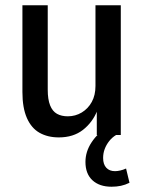

<svg xmlns="http://www.w3.org/2000/svg" viewBox="-20 -512 545 728"><path d="M203 9Q161 9 130 -8.5Q99 -26 82 -64.5Q65 -103 65 -163V-492H161V-172Q161 -135 170 -112.5Q179 -90 196 -80.5Q213 -71 237 -71Q266 -71 290 -85.5Q314 -100 328 -125.5Q342 -151 342 -186V-492H438V0H347V-93H349Q331 -48 294.5 -19.5Q258 9 203 9ZM403 196Q357 196 330.5 171.5Q304 147 304 102Q304 63 327 28Q350 -7 390 -33L420 0Q405 9 394 23Q383 37 377 53Q371 69 371 87Q371 111 383 124Q395 137 416 137Q425 137 436 134.5Q447 132 458 127L471 181Q455 189 438.5 192.5Q422 196 403 196Z"/></svg>

Font: Nunito Sans 10pt Condensed SemiBold
Style: Regular
Weight: 600
Width: 3
Designer: Vernon Adams
Foundry: Vernon Adams
Version: Version 3.101;gftools[0.9.27]